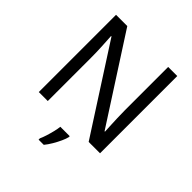

<svg xmlns="http://www.w3.org/2000/svg" viewBox="-248 -874 1255 1255"><g transform="rotate(45 380.0 -246.5)"><path d="M663 0H558L176 -593H172Q174 -558 177 -506Q180 -454 180 -399V0H97V-714H201L582 -123H586Q585 -139 583.5 -171Q582 -203 580.5 -241Q579 -279 579 -311V-714H663ZM444 70Q440 88 427.5 115.5Q415 143 398.5 171Q382 199 364 221H316V209Q324 192 332.5 165.5Q341 139 348 110.5Q355 82 357 61H444Z"/></g></svg>

Font: Noto Sans Khudawadi
Style: Regular
Weight: 400
Designer: Monotype Design Team
Foundry: Monotype Imaging Inc.
Version: Version 2.003; ttfautohint (v1.8.4.7-5d5b)